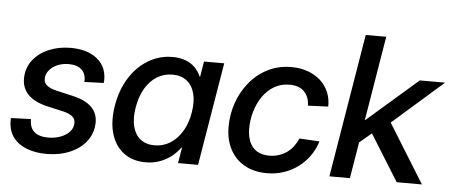

<svg xmlns="http://www.w3.org/2000/svg" viewBox="-50 -844 2287 970"><g transform="rotate(5 1094.0 -358.5)"><path d="M213.9 11.7Q156.7 11.7 113 -5.1Q69.3 -22 44.4 -55.2Q19.5 -88.4 18.6 -136.7Q18.6 -141.1 18.6 -145.3Q18.6 -149.4 19 -153.3L120.6 -156.7Q119.6 -114.3 143.6 -92.8Q167.5 -71.3 215.3 -71.3Q248.5 -71.3 276.9 -81.8Q305.2 -92.3 322.8 -111.3Q340.3 -130.4 340.8 -154.8Q341.8 -176.3 325.9 -189.2Q310.1 -202.1 279.8 -209.5L195.8 -228.5Q130.9 -243.7 98.4 -277.3Q65.9 -311 67.4 -361.8Q68.8 -413.6 99.1 -452.1Q129.4 -490.7 179.4 -511.7Q229.5 -532.7 289.1 -532.7Q371.1 -532.7 420.2 -495.4Q469.2 -458 471.7 -394Q471.7 -388.2 471.7 -382.6Q471.7 -377 470.7 -370.6L372.6 -367.2Q376 -405.8 353.3 -428Q330.6 -450.2 287.1 -450.2Q254.9 -450.2 229 -439Q203.1 -427.7 187.7 -408.7Q172.4 -389.6 171.9 -366.7Q170.9 -345.7 186.8 -332.5Q202.6 -319.3 234.9 -311.5L319.3 -292Q385.7 -276.9 417.2 -245.1Q448.7 -213.4 447.3 -164.1Q445.8 -123.5 427.2 -91.1Q408.7 -58.6 376.5 -35.4Q344.2 -12.2 302.5 -0.2Q260.7 11.7 213.9 11.7Z M716.3 10.3Q649.4 10.3 604.5 -23.7Q559.6 -57.6 541.5 -118.7Q523.4 -179.7 536.6 -261.2Q550.3 -342.8 588.6 -403.6Q627 -464.4 683.3 -498Q739.7 -531.7 806.2 -531.7Q843.3 -531.7 872.1 -520.8Q900.9 -509.8 920.4 -490.2Q939.9 -470.7 950.7 -444.8H953.1L965.8 -522.5H1068.4L981.4 0H879.9L893.1 -79.6H890.1Q870.1 -52.2 843.8 -32.2Q817.4 -12.2 785.4 -1Q753.4 10.3 716.3 10.3ZM752.9 -79.1Q797.4 -79.1 833.3 -101.8Q869.1 -124.5 893.6 -165.5Q918 -206.5 926.8 -261.2Q936 -316.4 925.3 -357.2Q914.6 -397.9 886 -420.4Q857.4 -442.9 813 -442.9Q770.5 -442.9 735.1 -421.1Q699.7 -399.4 675.8 -359.1Q651.9 -318.8 642.1 -261.2Q632.8 -204.1 643.6 -163.3Q654.3 -122.6 682.4 -100.8Q710.4 -79.1 752.9 -79.1Z M1331.1 11.7Q1265.6 11.7 1217.5 -15.4Q1169.4 -42.5 1143.8 -91.6Q1118.2 -140.6 1118.2 -205.6Q1118.2 -267.6 1138.2 -325.9Q1158.2 -384.3 1196.3 -431.2Q1234.4 -478 1288.1 -505.6Q1341.8 -533.2 1409.2 -533.2Q1454.6 -533.2 1491.9 -519.8Q1529.3 -506.3 1556.2 -482.2Q1583 -458 1597.4 -424.6Q1611.8 -391.1 1610.8 -350.6L1508.3 -346.2Q1507.8 -367.2 1501.5 -385Q1495.1 -402.8 1482.9 -416Q1470.7 -429.2 1451.9 -436.5Q1433.1 -443.8 1407.2 -443.8Q1362.8 -443.8 1328.4 -423.1Q1293.9 -402.3 1270.5 -367.9Q1247.1 -333.5 1234.9 -291.3Q1222.7 -249 1222.7 -206.1Q1222.7 -167 1234.9 -138.2Q1247.1 -109.4 1272.2 -93.5Q1297.4 -77.6 1334.5 -77.6Q1361.3 -77.6 1383.8 -85Q1406.2 -92.3 1424.8 -105.5Q1443.4 -118.7 1457 -137Q1470.7 -155.3 1480 -177.2L1582 -171.4Q1569.8 -131.3 1546.1 -97.9Q1522.5 -64.5 1489.5 -39.8Q1456.5 -15.1 1416.3 -1.7Q1376 11.7 1331.1 11.7Z M1772.5 -175.8 1793 -299.8H1804.2L2060.1 -522.5H2188.5L1900.9 -270H1884.3ZM1647.5 0 1768.1 -727.5H1872.1L1751.5 0ZM1988.8 0 1835.4 -246.6 1918.9 -319.3 2116.7 0Z"/></g></svg>

Font: Inter 28pt Medium
Style: Italic
Weight: 500
Italic angle: -9.3988°
Designer: Rasmus Andersson
Foundry: rsms
Version: Version 4.001;git-66647c0bb